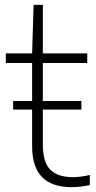

<svg xmlns="http://www.w3.org/2000/svg" viewBox="-20 -760 393 789"><path d="M349 -41V0.5Q311.5 9 273.5 9Q112 9 112 -158.5V-309.5H34V-345H112V-501H4V-540.5H112L118 -740H156V-540.5H338.5V-501H156V-345H314.5V-309.5H156V-166Q156 -94 186.5 -63Q217 -32 279 -32Q311 -32 349 -41Z"/></svg>

Font: Encode Sans ExtraLight
Style: Regular
Weight: 275
Designer: Multiple Designers
Foundry: Impallari Type
Version: Version 2.000